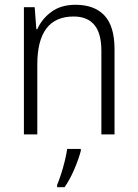

<svg xmlns="http://www.w3.org/2000/svg" viewBox="-20 -562 576 803"><path d="M296 -542Q375 -542 417 -497Q459 -452 459 -356V0H404V-349Q404 -423 374.5 -458Q345 -493 288 -493Q136 -493 136 -292V0H80V-532H125L132 -440H136Q155 -483 195 -512.5Q235 -542 296 -542ZM318 69Q309 103 291 145.5Q273 188 250 221H219V211Q226 195 235 167.5Q244 140 251 111Q258 82 261 61H318Z"/></svg>

Font: Noto Sans Lao Looped SemiCondensed Light
Style: Regular
Weight: 300
Width: 4
Designer: Mark Frömberg, Ben Mitchell
Foundry: The Fontpad Ltd
Version: Version 1.002; ttfautohint (v1.8.4.7-5d5b)